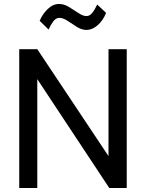

<svg xmlns="http://www.w3.org/2000/svg" viewBox="-20 -948 735 968"><path d="M77 0V-700H168L527 -161V-700H619V0H531L168 -549V0ZM225 -799 180 -843Q194 -877 220.5 -902.5Q247 -928 278 -928Q303 -928 327.5 -913Q352 -898 375 -882.5Q398 -867 416 -867Q432 -867 445 -883Q458 -899 470 -925L515 -883Q499 -844 472 -820.5Q445 -797 416 -797Q392 -797 367.5 -812.5Q343 -828 320.5 -843Q298 -858 279 -858Q262 -858 248.5 -840Q235 -822 225 -799Z"/></svg>

Font: Zen Kaku Gothic New Medium
Style: Regular
Weight: 500
Designer: Yoshimichi Ohira
Foundry: Positype
Version: Version 1.002